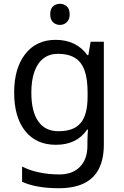

<svg xmlns="http://www.w3.org/2000/svg" viewBox="-20 -757 655 1017"><path d="M275 -546Q328 -546 370.5 -526Q413 -506 443 -465H448L460 -536H530V9Q530 85 504 136.5Q478 188 425 214Q372 240 290 240Q232 240 183.5 231.5Q135 223 97 206V125Q135 145 186 156Q237 167 295 167Q364 167 403.5 126.5Q443 86 443 16V-5Q443 -17 444 -39.5Q445 -62 446 -71H442Q414 -30 372.5 -10Q331 10 276 10Q172 10 113.5 -63Q55 -136 55 -267Q55 -395 113.5 -470.5Q172 -546 275 -546ZM287 -472Q242 -472 210.5 -448Q179 -424 162.5 -378Q146 -332 146 -266Q146 -167 182.5 -114.5Q219 -62 289 -62Q330 -62 359 -72.5Q388 -83 407 -105.5Q426 -128 435 -163Q444 -198 444 -246V-267Q444 -340 427.5 -385Q411 -430 376 -451Q341 -472 287 -472ZM298 -737Q318 -737 333.5 -723.5Q349 -710 349 -681Q349 -653 333.5 -639Q318 -625 298 -625Q276 -625 261 -639Q246 -653 246 -681Q246 -710 261 -723.5Q276 -737 298 -737Z"/></svg>

Font: sinhala15
Style: Book
Weight: 400
Designer: Jelle Bosma - Monotype Design Team
Foundry: Monotype Imaging Inc.
Version: Version 2.003